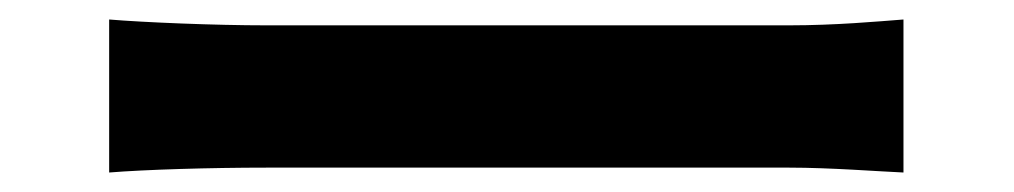

<svg xmlns="http://www.w3.org/2000/svg" viewBox="-20 -483 1040 197"><path d="M92 -463V-306C129 -309 196 -311 253 -311H790C832 -311 883 -307 907 -306V-463C881 -461 837 -457 790 -457H253C201 -457 128 -460 92 -463Z"/></svg>

Font: Source Han Sans CN
Style: Bold
Weight: 700
Designer: Ryoko NISHIZUKA 西塚涼子 (kana, bopomofo & ideographs); Paul D. Hunt (Latin, Greek & Cyrillic); Sandoll Communications 산돌커뮤니
Foundry: Adobe
Version: Version 2.001;hotconv 1.0.107;makeotfexe 2.5.65593